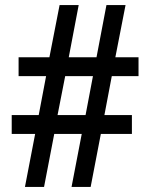

<svg xmlns="http://www.w3.org/2000/svg" viewBox="-20 -800 591 754"><path d="M78 -66H153L193 -274H301L261 -66H336L376 -274H498V-348H390L419 -501H524V-575H433L473 -780H398L359 -575H250L289 -780H214L174 -575H53V-501H161L132 -348H26V-274H118ZM206 -348 236 -501H345L316 -348Z"/></svg>

Font: Noto Sans Malayalam UI Condensed Medium
Style: Regular
Weight: 500
Width: 3
Designer: Jelle Bosma - Monotype Design Team
Foundry: Monotype Imaging Inc.
Version: Version 2.104